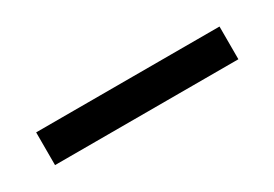

<svg xmlns="http://www.w3.org/2000/svg" viewBox="-12 -149 531 372"><g transform="rotate(-30 254.0 36.5)"><path d="M459 73.2H48.8V0H459Z"/></g></svg>

Font: Catrinity
Style: Regular
Weight: 400
Designer: Alexander Lange
Foundry: High-Logic / Made with FontCreator
Version: Version 2.090;May 20, 2024;FontCreator 15.0.0.2974 64-bit